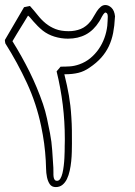

<svg xmlns="http://www.w3.org/2000/svg" viewBox="-26 -699 546 777"><path d="M410.2 -631.3Q410.2 -633.3 409.9 -636Q409.7 -638.7 408.9 -641.1Q408.2 -643.6 406 -645.8Q403.8 -647.9 399.4 -648.4Q391.1 -641.6 386 -630.9Q380.9 -620.1 375.5 -611.8Q353 -576.2 321.5 -559.3Q290 -542.5 249 -542.5Q221.2 -542.5 194.3 -550.8Q167.5 -559.1 147 -575.2Q136.2 -584 126.7 -593.5Q117.2 -603 109.6 -611.8Q102.1 -620.6 96.4 -627.2Q90.8 -633.8 87.4 -635.7Q76.7 -617.7 69.3 -606Q62 -594.2 55.7 -584Q49.3 -573.7 42.2 -562Q35.2 -550.3 24.4 -532.2Q62.5 -471.2 93.5 -408.7Q124.5 -346.2 147.9 -278.3Q157.7 -249.5 164.1 -219.7Q170.4 -189.9 176.3 -160.2Q183.1 -125 185.3 -90.3Q187.5 -55.7 189.9 -20.5Q190.4 -10.3 190.2 -0.5Q189.9 9.3 190.9 16.6Q191.9 23.9 195.1 28.3Q198.2 32.7 205.1 32.7Q212.9 32.7 218.3 23.9Q223.6 15.1 226.8 1.7Q230 -11.7 231.9 -27.8Q233.9 -43.9 234.6 -58.8Q235.4 -73.7 235.6 -85.2Q235.8 -96.7 235.8 -100.6Q235.8 -102.5 235.8 -107.9Q235.8 -113.3 236.1 -119.1Q236.3 -125 236.3 -130.4Q236.3 -135.7 236.3 -137.7Q236.3 -207.5 228 -274.9Q219.7 -342.3 203.1 -410.2L219.2 -429.2Q239.3 -429.2 257.3 -430.4Q275.4 -431.6 294.9 -438.5Q319.8 -447.3 339.4 -463.4Q358.9 -479.5 373.3 -500.2Q387.7 -521 396.5 -545.2Q405.3 -569.3 408.2 -594.7Q409.2 -604 409.4 -613Q409.7 -622.1 410.2 -631.3ZM439 -627.9Q437.5 -594.7 431.9 -565.9Q426.3 -537.1 414.6 -512.2Q402.8 -487.3 383.8 -465.8Q364.7 -444.3 336.4 -425.3Q325.2 -417.5 314.2 -412.4Q303.2 -407.2 291.3 -404.3Q279.3 -401.4 265.6 -399.9Q252 -398.4 234.4 -398.4Q240.2 -374 244.9 -353.3Q249.5 -332.5 252.9 -312.3Q256.3 -292 258.8 -271Q261.2 -250 262.7 -225.1Q264.6 -198.2 264.9 -171.6Q265.1 -145 265.1 -118.2Q265.1 -103.5 264.6 -84.7Q264.2 -65.9 262.2 -46.4Q260.3 -26.9 256.1 -8.1Q252 10.7 244.9 25.4Q237.8 40 226.6 49.1Q215.3 58.1 199.7 58.1Q183.6 58.1 175.5 46.4Q167.5 34.7 164.1 17.8Q160.6 1 160.4 -17.6Q160.2 -36.1 159.2 -49.3Q157.2 -84.5 152.6 -118.9Q147.9 -153.3 140.6 -188Q121.6 -279.3 83.3 -362.3Q44.9 -445.3 -4.4 -523.4Q-5.4 -526.9 -5.6 -530Q-5.9 -533.2 -6.3 -537.1Q13.2 -570.8 32.5 -603.5Q51.8 -636.2 71.3 -669.9Q77.1 -670.9 83.3 -672.4Q89.4 -673.8 95.2 -674.8Q112.3 -655.8 127 -637.2Q141.6 -618.7 158.9 -604.5Q176.3 -590.3 198.5 -581.5Q220.7 -572.8 252 -572.8Q278.3 -572.8 300.8 -581.8Q323.2 -590.8 341.8 -614.3Q347.2 -621.6 353.3 -632.6Q359.4 -643.6 366.2 -653.8Q373 -664.1 381.6 -671.4Q390.1 -678.7 400.4 -678.7Q413.6 -678.7 425.3 -667.5Q437 -656.2 439.5 -632.8Z"/></svg>

Font: XB Kayhan Pook
Style: Regular
Weight: 700
Designer: Behnam
Foundry: Irmug
Version: Version 7.300 2009